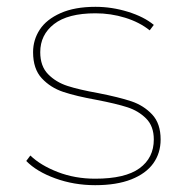

<svg xmlns="http://www.w3.org/2000/svg" viewBox="-20 -540 550 563"><path d="M57 -68 69 -84Q99 -55 149.5 -35.5Q200 -16 259 -16Q347 -16 389 -46.5Q431 -77 431 -131Q431 -170 408.5 -192.5Q386 -215 353.5 -225.5Q321 -236 264 -247Q203 -258 165.5 -270.5Q128 -283 102.5 -310.5Q77 -338 77 -387Q77 -423 96.5 -453Q116 -483 157.5 -501.5Q199 -520 260 -520Q308 -520 355 -505.5Q402 -491 431 -467L419 -451Q389 -475 347 -488Q305 -501 260 -501Q179 -501 138.5 -469.5Q98 -438 98 -387Q98 -346 121 -322.5Q144 -299 178 -288Q212 -277 268 -267Q329 -255 365 -243Q401 -231 426 -204.5Q451 -178 451 -131Q451 -91 429.5 -61Q408 -31 365 -14Q322 3 259 3Q197 3 142 -17Q87 -37 57 -68Z"/></svg>

Font: iiserrat Thin
Style: Regular
Weight: 100
Designer: Akira Ohta
Foundry: Akira Ohta
Version: Version 1.200;Glyphs 3.3.1 (3343)